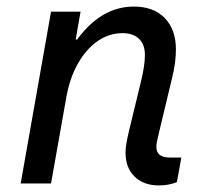

<svg xmlns="http://www.w3.org/2000/svg" viewBox="-20 -559 640 585"><path d="M464.5 6Q417.5 6 390 -21Q362.5 -48 362.5 -93.5Q362.5 -106 364.8 -120.2Q367 -134.5 373 -160L409.5 -310.5Q415.5 -335.5 418.5 -355.2Q421.5 -375 421.5 -391.5Q421.5 -423 403.8 -440.5Q386 -458 353.5 -458Q312.5 -458 277.5 -433.8Q242.5 -409.5 217.8 -366Q193 -322.5 182.5 -265L135.5 0H43L135.5 -523.5H225.5L206 -412.5L178.5 -438.5H215Q288.5 -539 388 -539Q448 -539 482 -504Q516 -469 516 -408.5Q516 -388 513 -365.8Q510 -343.5 503 -316L465 -157.5Q460 -137 458.2 -127.5Q456.5 -118 456.5 -111Q456.5 -79 497.5 -79H532.5L519 -4Q493.5 6 464.5 6Z"/></svg>

Font: Google Sans Code
Style: Italic
Weight: 400
Italic angle: -10°
Monospace: yes
Designer: Google Sans Code Authors
Foundry: Google LLC
Version: Version 6.000